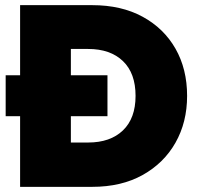

<svg xmlns="http://www.w3.org/2000/svg" viewBox="-20 -725 778 745"><path d="M58 0V-705H338Q451 -705 533.5 -660Q616 -615 661 -536Q706 -457 706 -353Q706 -251 661 -171.5Q616 -92 533.5 -46Q451 0 338 0ZM2 -274V-433H397V-274ZM255 -172H322Q408 -172 457 -219Q506 -266 506 -353Q506 -441 457 -488Q408 -535 322 -535H255Z"/></svg>

Font: Parkinsans ExtraBold
Style: Regular
Weight: 800
Designer: Red Stone, Indian Type Foundry
Foundry: Indian Type Foundry
Version: Version 1.000